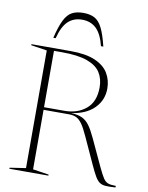

<svg xmlns="http://www.w3.org/2000/svg" viewBox="-100 -1011 839 1085"><g transform="rotate(10 319.5 -469.0)"><path d="M30.5 -709V-715H255.5Q343.5 -715 396.5 -692Q449.5 -669 473 -629.8Q496.5 -590.5 496.5 -542Q496.5 -476 450.5 -429.2Q404.5 -382.5 319 -370.5Q357 -369 381.8 -357.8Q406.5 -346.5 424.8 -321.5Q443 -296.5 462.5 -254.5L537 -94.5Q554.5 -57.5 566.5 -39Q578.5 -20.5 594.5 -14.8Q610.5 -9 639 -9V0Q603.5 2.5 582 1Q560.5 -0.5 546.8 -10.5Q533 -20.5 520.5 -42.2Q508 -64 490.5 -102L420 -256Q400 -300.5 383.8 -323Q367.5 -345.5 350 -353.5Q332.5 -361.5 307.5 -361.5H162.5V-20L254 -6V0H30V-6L122 -20V-695ZM279 -376.5Q355 -376.5 403.8 -418Q452.5 -459.5 452.5 -541Q452.5 -590.5 429.8 -626Q407 -661.5 354 -680.8Q301 -700 210 -700H162.5V-376.5ZM289.5 -901Q240.5 -901 208.8 -870.8Q177 -840.5 159.5 -772H146Q162.5 -840 180.8 -876.2Q199 -912.5 224.8 -926.2Q250.5 -940 289.5 -940Q328.5 -940 354.2 -926.2Q380 -912.5 398.2 -876.2Q416.5 -840 433 -772H419.5Q402.5 -840.5 370.5 -870.8Q338.5 -901 289.5 -901Z"/></g></svg>

Font: Newsreader 72pt ExtraLight
Style: Regular
Weight: 275
Designer: Hugues Gentile
Foundry: Production Type
Version: Version 1.003; ttfautohint (v1.8.3)